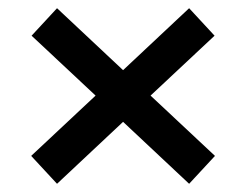

<svg xmlns="http://www.w3.org/2000/svg" viewBox="-20 -520 608 468"><path d="M119 -72 280 -223 441 -72 504 -140 347 -287 503 -433 441 -500 280 -349 119 -500 57 -433 213 -287 56 -140Z"/></svg>

Font: Ronzino Medium
Style: Regular
Weight: 500
Designer: Nunzio Mazzaferro
Foundry: Collletttivo
Version: Version 1.000;Glyphs 3.3 (3337)